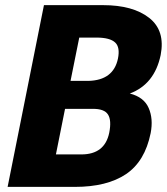

<svg xmlns="http://www.w3.org/2000/svg" viewBox="-20 -731 653 751"><path d="M357.4 -584H290L255.9 -414.6H325.7Q423.8 -417 441.4 -502Q450.2 -545.9 430.7 -564.5Q410.2 -584 357.4 -584ZM298.3 -127Q389.6 -127 407.2 -211.4Q417 -260.7 402.3 -283.2Q387.7 -305.7 342.8 -305.2H234.4L198.7 -127ZM382.8 -710.9Q500 -710.9 563.5 -661.1Q627 -611.3 608.4 -515.6Q584.5 -401.4 487.8 -365.2Q543 -351.1 561.5 -308.6Q580.1 -266.1 569.3 -210.4Q546.9 -99.6 472.7 -49.8Q398.4 0 272.9 0H9.8L151.9 -710.9Z"/></svg>

Font: Roboto-BlackItalic
Style: Italic
Weight: 900
Italic angle: -12°
Designer: Google
Version: Version 1.100141; 2013